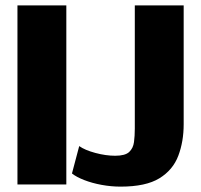

<svg xmlns="http://www.w3.org/2000/svg" viewBox="-20 -687 749 715"><path d="M45 0V-667H227V0ZM664 -224Q664 -160 644 -107Q624 -54 573.5 -23Q523 8 429 8Q394 8 358.5 1.5Q323 -5 293.5 -16.5Q264 -28 248 -41L275 -143Q296 -128 335 -117.5Q374 -107 409 -107Q446 -107 461 -121Q476 -135 479 -158Q482 -181 482 -208V-667H664Z"/></svg>

Font: Epunda Sans Black
Style: Regular
Weight: 900
Designer: Simon Atzbach
Foundry: typofactur
Version: Version 2.204; ttfautohint (v1.8.4.7-5d5b)